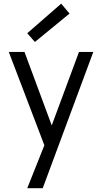

<svg xmlns="http://www.w3.org/2000/svg" viewBox="-20 -761 555 1039"><path d="M27.5 0ZM211.2 257.5H127.5L220 25L27.5 -480H112.5L260 -82.5L407.5 -480H485ZM356.2 -687.5 168.8 -533.8 127.5 -581.2 311.2 -741.2Z"/></svg>

Font: Cambay
Style: Regular
Weight: 400
Designer: Pooja Saxena
Foundry: Pooja Saxena
Version: Version 1.181;PS 001.181;hotconv 1.0.70;makeotf.lib2.5.58329